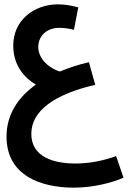

<svg xmlns="http://www.w3.org/2000/svg" viewBox="-20 -592 616 883"><path d="M320 271C409 271 497 248 548 225L514 126C458 146 394 160 327 160C229 160 124 131 124 24C124 -84 233 -159 418 -202L389 -306C341 -295 296 -280 255 -263C209 -277 156 -319 156 -376C156 -424 192 -464 253 -464C276 -464 300 -460 320 -455L340 -558C311 -566 280 -572 247 -572C137 -572 39 -499 41 -379C42 -290 93 -233 145 -203C62 -144 10 -64 10 36C10 217 170 271 320 271Z"/></svg>

Font: Noto Sans Arabic UI Cn SmBd
Style: Regular
Weight: 600
Width: 3
Designer: Monotype Design Team, Nadine Chahine and Nizar Qandah
Foundry: Monotype Imaging Inc.
Version: Version 2.010